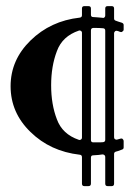

<svg xmlns="http://www.w3.org/2000/svg" viewBox="-20 -659 442 636"><path d="M288.6 -602.5Q293.9 -602.1 301.8 -601.6Q309.6 -601.1 319.3 -600.1Q319.8 -599.6 321.3 -599.6Q324.2 -599.6 326.2 -601.6Q328.6 -604 328.6 -607.4V-630.9Q328.6 -638.7 336.4 -638.7H350.1Q357.9 -638.7 357.9 -630.9V-597.7Q357.9 -591.8 363.8 -590.3Q366.2 -589.4 371.3 -587.6Q376.5 -585.9 384.3 -583.5Q389.6 -581.1 389.6 -576.2V-561Q389.6 -557.1 385.7 -554.7Q383.8 -552.7 380.9 -552.7Q379.4 -552.7 378.9 -553.2H378.4L377.9 -553.7H377.4H377Q376.5 -554.2 376 -554.2H375.5Q374.5 -554.7 373.3 -555.2Q372.1 -555.7 370.6 -556.2H370.1Q369.1 -556.2 368.7 -556.6Q367.7 -557.1 365.7 -557.1Q363.8 -557.1 361.3 -555.7Q357.9 -552.2 357.9 -549.3V-204.1Q357.9 -199.7 361.3 -197.8Q363.8 -196.3 366.2 -196.3Q367.7 -196.3 368.7 -196.8L378.9 -199.7Q379.9 -200.2 381.8 -200.2Q383.8 -200.2 385.7 -199.2Q389.6 -195.3 389.6 -192.4V-170.9Q389.6 -165 384.3 -163.6Q367.7 -157.2 363.8 -156.7Q357.9 -154.8 357.9 -149.4V-50.8Q357.9 -42.5 350.1 -42.5H336.4Q328.6 -42.5 328.6 -50.8V-139.2Q328.6 -142.6 326.2 -145Q323.7 -147.5 319.3 -147.5Q309.1 -145.5 288.6 -144.5Q281.2 -144.5 281.2 -136.7V-50.8Q281.2 -42.5 272.9 -42.5H259.3Q251.5 -42.5 251.5 -50.8V-138.2Q251.5 -146 244.1 -146.5Q146.5 -157.7 81.1 -221.7Q15.1 -285.6 15.1 -373.5Q15.1 -460.4 81.1 -524.9Q147.5 -589.8 244.1 -600.6Q251.5 -601.6 251.5 -608.4V-630.9Q251.5 -638.7 259.3 -638.7H272.9Q281.2 -638.7 281.2 -630.9V-610.4Q281.2 -602.5 288.6 -602.5ZM321.3 -565.4Q314.5 -565.9 309.1 -566.2Q303.7 -566.4 299.8 -566.4H299.3H298.3H297.9H297.4H293.5H293H292.5H292H288.6Q281.2 -565.9 281.2 -558.1V-195.3Q281.2 -187.5 288.6 -187.5H289.1H289.6H290H290.5H291H293.5H293.9H294.4H294.9H295.4H296.4H296.9H299.8Q307.1 -187.5 312.5 -187.5Q317.9 -187.5 321.3 -188Q328.6 -189 328.6 -195.8V-557.6Q328.6 -564.9 321.3 -565.4ZM241.2 -557.6Q186.5 -539.1 168.5 -489.7Q149.4 -439.9 149.4 -376.5Q149.4 -313 168.5 -263.7Q186.5 -214.4 241.2 -195.8Q242.2 -195.3 243.7 -195.3Q246.1 -195.3 248 -196.8Q251.5 -198.7 251.5 -203.6V-550.3Q251.5 -554.7 248 -556.6Q246.1 -558.1 243.7 -558.1Q241.7 -558.1 241.2 -557.6Z"/></svg>

Font: UnifrakturMaguntia sl
Style: Regular
Weight: 400
Designer: j. 'mach' wust, based on a font by Peter Wiegel, original typeface by Carl Albert Fahrenwaldt 1901
Version: Version 2010-11-24